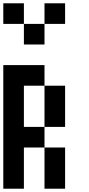

<svg xmlns="http://www.w3.org/2000/svg" viewBox="-20 -1145 540 1165"><path d="M0 0V-750H250V-625H125V-375H250V-250H125V0ZM0 -1000V-1125H125V-1000ZM250 -250H375V0H250ZM250 -625H375V-375H250ZM250 -875H125V-1000H250ZM250 -1000V-1125H375V-1000Z"/></svg>

Font: GalmuriMono7 Regular
Style: Regular
Weight: 400
Designer: Lee Minseo (quiple)
Version: Version 2.399;hotconv 1.1.1;makeotfexe 2.6.0 DEVELOPMENT